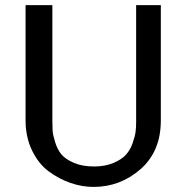

<svg xmlns="http://www.w3.org/2000/svg" viewBox="-20 -715 732 752"><path d="M80.1 -244.1V-694.8H185.1V-242.2Q185.1 -219.2 186 -203.1Q187 -187 196 -158Q205.1 -128.9 220.5 -110.4Q235.8 -91.8 268.8 -77.4Q301.8 -63 348.1 -63Q392.1 -63 424.6 -76.9Q457 -90.8 473.6 -109.4Q490.2 -127.9 499.5 -154.5Q508.8 -181.2 511 -198.5Q513.2 -215.8 513.2 -235.8V-694.8H609.9V-243.2Q609.9 -122.1 530.5 -52.5Q451.2 17.1 346.2 17.1Q301.3 17.1 256.1 1.5Q210.9 -14.2 170.9 -43.7Q130.9 -73.2 105.5 -125.7Q80.1 -178.2 80.1 -244.1Z"/></svg>

Font: CMU Bright
Style: SemiBold
Weight: 600
Version: Version 0.7.0